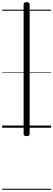

<svg xmlns="http://www.w3.org/2000/svg" viewBox="-20 -1163 485 1748"><path d="M222 76Q195 76 195 57V-1124Q195 -1143 222 -1143Q250 -1143 250 -1124V57Q250 76 222 76ZM0 555H445V565H0ZM0 -20H445V0H0ZM0 -505H445V-500H0ZM0 -1075H445V-1065H0Z"/></svg>

Font: Playwrite AR Guides
Style: Regular
Weight: 400
Designer: Veronika Burian, José Scaglione
Foundry: TypeTogether
Version: Version 1.003